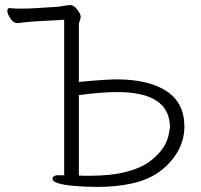

<svg xmlns="http://www.w3.org/2000/svg" viewBox="-20 -727 792 757"><path d="M360 10 323 9Q187 4 187 -22Q187 -34 205 -36H233V-649L125 -643Q103 -642 81.5 -639.5Q60 -637 50 -636H49Q33 -636 21 -654Q9 -672 9 -683.5Q9 -695 17 -695H19Q35 -693 64.5 -693Q94 -693 124 -695L203 -700Q217 -701 229 -703.5Q241 -706 256 -707H257Q271 -707 284.5 -689.5Q298 -672 298 -662Q298 -652 294.5 -645Q291 -638 291 -629V-404Q396 -414 441 -414Q565 -414 636 -368Q707 -322 707 -228Q707 -173 678 -125Q649 -77 600 -44Q518 10 360 10ZM442 -364Q380 -364 291 -352V-35Q302 -34 312 -34H334Q503 -34 580 -98Q636 -143 646 -201Q650 -221 650 -225Q650 -364 442 -364Z"/></svg>

Font: LXGW WenKai Lite Light
Style: Regular
Weight: 300
Designer: LXGW / Fontworks Inc.
Foundry: LXGW / Fontworks Inc.
Version: Version 1.511; March 25, 2025